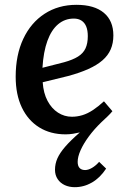

<svg xmlns="http://www.w3.org/2000/svg" viewBox="-20 -543 532 796"><path d="M45 -225Q45 -315 76.5 -382Q108 -449 165 -486Q222 -523 297 -523Q371 -523 410.5 -490Q450 -457 450 -396Q450 -364 439 -338.5Q428 -313 405 -293Q382 -273 346.5 -257Q311 -241 263 -228L157 -202Q160 -157 177 -125Q194 -93 220.5 -76Q247 -59 278 -59Q300 -59 321.5 -65.5Q343 -72 365 -86.5Q387 -101 411 -123L446 -82Q438 -72 426 -60.5Q414 -49 400 -36Q370 -7 348 23Q326 53 314 80Q302 107 302 128Q302 145 310 153.5Q318 162 333 162Q346 162 361.5 153Q377 144 391 128L420 156Q395 194 361.5 213.5Q328 233 290 233Q267 233 248.5 224.5Q230 216 219 199.5Q208 183 208 161Q208 136 218 113.5Q228 91 250.5 65Q273 39 311 6Q298 9 283 11.5Q268 14 252 14Q189 14 142.5 -15Q96 -44 70.5 -97.5Q45 -151 45 -225ZM156 -262 246 -285Q282 -295 303.5 -308.5Q325 -322 334.5 -342.5Q344 -363 344 -393Q344 -417 337.5 -433Q331 -449 318 -457.5Q305 -466 286 -466Q249 -466 221 -442.5Q193 -419 176.5 -373.5Q160 -328 156 -262Z"/></svg>

Font: Literata 18pt Medium
Style: Italic
Weight: 500
Italic angle: -2°
Designer: Latin by Veronika Burian and Jose Scaglione. Greek by Irene Vlachou. Cyrillic by Vera Evstafieva
Foundry: TypeTogether
Version: Version 3.103;gftools[0.9.29]